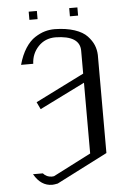

<svg xmlns="http://www.w3.org/2000/svg" viewBox="-60 -937 681 982"><g transform="rotate(-5 281.0 -446.5)"><path d="M375 -892.6V-850.6H333V-892.6ZM167 -892.6V-850.6H125V-892.6ZM250 -792Q308.6 -791 351.1 -776.9Q393.6 -762.7 415.5 -739.3Q437.5 -715.8 447.3 -691.9Q457 -668 458 -641.6V-137.7L196.3 -3.9Q176.8 0 168 0Q110.4 0 75.2 -61.5L74.2 -62.5H125Q142.6 -42 169.9 -42Q176.8 -42 180.7 -43L375 -142.6V-505.9L142.6 -390.6L125 -427.7L375 -552.7V-669.9Q375 -748 250 -750Q196.3 -750 161.6 -713.4Q127 -676.8 125 -625H62.5Q76.2 -674.8 98.6 -709.5Q121.1 -744.1 147.9 -761.2Q174.8 -778.3 199.2 -785.2Q223.6 -792 250 -792Z"/></g></svg>

Font: wanta
Style: Medium
Weight: 500
Version: Version 0.91